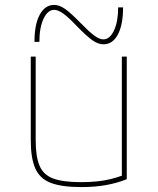

<svg xmlns="http://www.w3.org/2000/svg" viewBox="-20 -750 640 780"><path d="M310 10Q231 10 186.5 -7Q142 -24 123.5 -65.5Q105 -107 105 -180V-520H125V-180Q125 -113 141 -76Q157 -39 197 -24.5Q237 -10 309 -10Q344 -10 373.5 -13Q403 -16 429.5 -22.5Q456 -29 480 -38L475 -27V-520H495V-22Q455 -6 410 2Q365 10 310 10ZM400 -570Q379 -570 356 -586Q333 -602 293 -643Q259 -679 237.5 -694.5Q216 -710 200 -710Q174 -710 157 -674Q140 -638 140 -580H120Q120 -651 141.5 -690.5Q163 -730 200 -730Q221 -730 244 -714Q267 -698 307 -657Q342 -621 363 -605.5Q384 -590 400 -590Q426 -590 443 -626Q460 -662 460 -720H480Q480 -650 459 -610Q438 -570 400 -570Z"/></svg>

Font: M PLUS Code Latin Expanded Thin
Style: Regular
Weight: 250
Width: 7
Designer: Coji Morishita
Foundry: UNDERFOREST DESIGN
Version: Version 1.002; ttfautohint (v1.8.3)